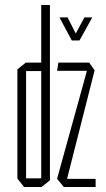

<svg xmlns="http://www.w3.org/2000/svg" viewBox="-20 -753 428 773"><path d="M77 0 50 -34V-474L84 -501H146V-733H181V-27L147 0ZM85 -467V-35H146V-467ZM210 -468V-469L215 -501H339L361 -470L250 -33H365V0H237L210 -33V-34L330 -468ZM269 -590 220 -682V-683H252L285 -618L320 -683H351V-682L300 -590H270Z"/></svg>

Font: Foldit Thin ExtraLight
Style: Regular
Weight: 250
Version: Version 1.003